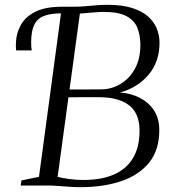

<svg xmlns="http://www.w3.org/2000/svg" viewBox="-20 -771 724 798"><path d="M313 7Q293 7 268.5 5.2Q244 3.5 220.5 1.8Q197 0 180 0H66L69 -21L142 -36L233.5 -715.5L224.5 -729.5L237.5 -743H287Q311 -743 333.5 -745Q356 -747 378.8 -749Q401.5 -751 427 -751Q486.5 -751 527.8 -738.2Q569 -725.5 594.2 -703.5Q619.5 -681.5 631.2 -653.2Q643 -625 643 -593.5Q643 -514.5 597.8 -460.8Q552.5 -407 479 -386.5Q524.5 -383.5 561.5 -364.2Q598.5 -345 620.2 -311.8Q642 -278.5 642 -231Q642.5 -148.5 600.5 -96Q558.5 -43.5 484.2 -18.2Q410 7 313 7ZM269 -399Q300 -399 333 -399.2Q366 -399.5 399.5 -399.5Q442 -399.5 479.2 -421Q516.5 -442.5 540 -484Q563.5 -525.5 563.5 -585Q563 -624.5 551 -655.2Q539 -686 505.8 -703.8Q472.5 -721.5 410 -721.5Q395.5 -721.5 366.2 -719.2Q337 -717 312 -714.5ZM327 -23Q402 -23 453.8 -45.8Q505.5 -68.5 532.8 -114Q560 -159.5 560 -229Q559.5 -301 515.8 -334Q472 -367 392 -367Q344 -367 314 -367Q284 -367 264.5 -366.5L219.5 -36Q238 -31 267.5 -27Q297 -23 327 -23ZM47 -561.5Q46.5 -566 46.2 -571.8Q46 -577.5 46 -585Q46 -628 64.8 -664Q83.5 -700 125.5 -721.5Q167.5 -743 237.5 -743L233.5 -715.5Q189 -715.5 161.5 -704.2Q134 -693 121.8 -666.8Q109.5 -640.5 109.5 -595Q109.5 -585 110 -577.5Q110.5 -570 112 -561.5Z"/></svg>

Font: Merriweather 120pt Light
Style: Italic
Weight: 300
Italic angle: -7.8°
Version: Version 2.101